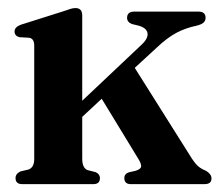

<svg xmlns="http://www.w3.org/2000/svg" viewBox="-20 -468 558 488"><path d="M36.5 0Q19.5 0 19.5 -15.5Q19.5 -26.5 32.5 -32.5L52 -37Q67 -42 67 -64V-352.5Q67 -369.5 54.5 -372L29 -373.5Q17 -377 17 -388Q17 -399 32.5 -405L141.5 -439.5Q152 -443 158.5 -445.2Q165 -447.5 172 -447.5Q189 -447.5 189 -428.5V-212L341 -355.5Q357.5 -371.5 354.8 -384.5Q352 -397.5 331.5 -403L315 -407Q303 -412 303 -422.5Q303 -438.5 321 -438.5H484.5Q502.5 -438.5 502.5 -422.5Q502.5 -416 497.8 -411Q493 -406 479 -402.5Q452 -397 428.8 -384.8Q405.5 -372.5 379.5 -348L322.5 -295.5L468 -64.5Q477 -51 484.5 -44.8Q492 -38.5 503.5 -34Q517.5 -25.5 517.5 -14.5Q517.5 0 500 0H312.5Q296 0 296 -15.5Q296 -26 307.5 -30L325 -34Q339 -38.5 338.8 -46.2Q338.5 -54 329 -68.5L238.5 -217L189 -171V-64.5Q189 -40.5 203 -35.5L223 -30.5Q234 -25.5 234 -15.5Q234 0 217.5 0Z"/></svg>

Font: Fraunces 144pt Soft SemiBold
Style: Regular
Weight: 600
Version: Version 1.000;[b76b70a41]